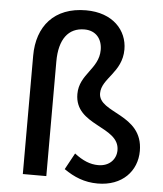

<svg xmlns="http://www.w3.org/2000/svg" viewBox="-56 -857 780 920"><g transform="rotate(5 334.0 -397.0)"><path d="M448 14C566 14 636 -62 636 -159C636 -338 422 -321 422 -418C422 -490 520 -526 520 -637C520 -729 450 -808 321 -808C168 -808 87 -711 87 -569V0H200V-551C200 -659 244 -716 321 -716C377 -716 407 -677 407 -625C407 -533 314 -501 314 -405C314 -251 529 -270 529 -153C529 -111 498 -74 443 -74C404 -74 368 -89 328 -120L285 -41C334 -7 384 14 448 14Z"/></g></svg>

Font: Noto Sans CJK TC Medium
Style: Regular
Weight: 500
Designer: Ryoko NISHIZUKA 西塚涼子 (kana, bopomofo & ideographs); Paul D. Hunt (Latin, Greek & Cyrillic); Sandoll Communications 산돌커뮤니
Foundry: Adobe
Version: Version 2.004;hotconv 1.0.118;makeotfexe 2.5.65603